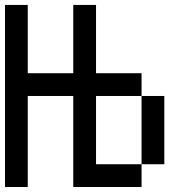

<svg xmlns="http://www.w3.org/2000/svg" viewBox="-20 -747 676 767"><path d="M0 -727.3V0H90.9V-363.6H272.7V0H545.5V-90.9H363.6V-363.6H545.5V-454.5H363.6V-727.3H272.7V-454.5H90.9V-727.3ZM545.5 -363.6V-90.9H636.4V-363.6Z"/></svg>

Font: Departure Mono
Style: Regular
Weight: 400
Monospace: yes
Designer: Helena Zhang
Version: Version 1.500;Glyphs 3.3.1 (3343)